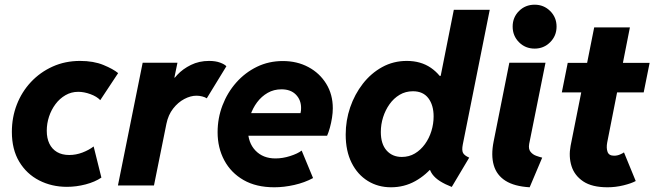

<svg xmlns="http://www.w3.org/2000/svg" viewBox="-20 -794 2804 822"><path d="M266.6 5.9Q201.2 5.9 147.5 -21.7Q93.8 -49.3 62.3 -101.8Q30.8 -154.3 30.8 -229.5Q30.8 -291.5 52 -346.2Q73.2 -400.9 112.5 -442.9Q151.9 -484.9 205.3 -509Q258.8 -533.2 322.8 -533.2Q380.4 -533.2 422.6 -515.9Q464.8 -498.5 485.8 -481L409.2 -365.2Q394.5 -380.9 367.2 -390.9Q339.8 -400.9 314.9 -400.9Q285.2 -400.9 260.3 -386.5Q235.4 -372.1 217.5 -348.1Q199.7 -324.2 189.9 -294.7Q180.2 -265.1 180.2 -234.4Q180.2 -202.1 191.4 -179Q202.6 -155.8 224.1 -143.1Q245.6 -130.4 276.4 -130.4Q305.2 -130.4 332.8 -140.9Q360.4 -151.4 380.9 -167L414.1 -33.7Q386.7 -15.1 346.7 -4.6Q306.6 5.9 266.6 5.9Z M484.9 0 590.8 -525.4H739.7L726.6 -461.9H738.8L705.6 -424.3Q715.3 -448.2 739 -473.6Q762.7 -499 797.6 -516.1Q832.5 -533.2 875 -533.2Q902.8 -533.2 922.4 -525.9Q941.9 -518.6 949.2 -510.3L865.2 -373Q858.4 -377.9 845.9 -381.1Q833.5 -384.3 821.3 -384.3Q795.9 -384.3 769 -370.1Q742.2 -356 721.2 -329.1Q700.2 -302.2 692.4 -263.7L639.2 0Z M1154.3 7.8Q1076.7 7.8 1022.7 -23.2Q968.8 -54.2 940.2 -107.7Q911.6 -161.1 911.6 -228Q911.6 -288.1 932.6 -343Q953.6 -397.9 991.5 -440.7Q1029.3 -483.4 1080.1 -508.1Q1130.9 -532.7 1190.9 -532.7Q1252 -532.7 1300.3 -506.8Q1348.6 -481 1376.7 -435.3Q1404.8 -389.6 1404.8 -330.6Q1404.8 -311.5 1401.4 -289.6Q1397.9 -267.6 1392.3 -247.3Q1386.7 -227.1 1380.4 -212.9H1020L1038.6 -309.6H1266.6Q1268.1 -315.4 1268.6 -321.3Q1269 -327.1 1269 -332Q1269 -366.2 1246.8 -388.9Q1224.6 -411.6 1185.1 -411.6Q1152.3 -411.6 1126 -396.5Q1099.6 -381.3 1080.8 -356.2Q1062 -331.1 1051.8 -300.3Q1041.5 -269.5 1041.5 -238.8Q1041.5 -183.1 1073.7 -149.4Q1106 -115.7 1159.2 -115.7Q1190.4 -115.7 1222.4 -126Q1254.4 -136.2 1271.5 -149.4L1320.3 -31.7Q1284.2 -12.2 1240 -2.2Q1195.8 7.8 1154.3 7.8Z M1914.1 6.3Q1885.3 -4.9 1864.3 -18.1Q1843.3 -31.2 1830.8 -48.3Q1818.4 -65.4 1815.9 -87.9L1840.8 -65.9H1784.2L1815.9 -125L1876.5 -415L1842.3 -469.2H1866.7L1922.9 -752H2076.7L1961.4 -175.8Q1956.5 -150.9 1962.2 -139.6Q1967.8 -128.4 1988.8 -119.1ZM1653.8 7.8Q1598.6 7.8 1554.7 -19.3Q1510.7 -46.4 1485.4 -96.9Q1460 -147.5 1460 -217.8Q1460 -278.3 1479.2 -334.5Q1498.5 -390.6 1533.4 -435.5Q1568.4 -480.5 1616.2 -506.8Q1664.1 -533.2 1721.7 -533.2Q1781.7 -533.2 1824.7 -503.7Q1867.7 -474.1 1890.6 -423.1Q1913.6 -372.1 1913.6 -307.6Q1913.6 -247.6 1894.3 -191.2Q1875 -134.8 1840.1 -89.8Q1805.2 -44.9 1757.8 -18.6Q1710.4 7.8 1653.8 7.8ZM1700.2 -122.1Q1731.4 -122.1 1756.3 -137Q1781.2 -151.9 1799.3 -177Q1817.4 -202.1 1826.9 -232.9Q1836.4 -263.7 1836.4 -295.4Q1836.4 -343.8 1814 -373.5Q1791.5 -403.3 1748 -403.3Q1716.3 -403.3 1690.9 -388.2Q1665.5 -373 1647.7 -347.9Q1629.9 -322.8 1620.1 -292Q1610.4 -261.2 1610.4 -229Q1610.4 -177.7 1635 -149.9Q1659.7 -122.1 1700.2 -122.1Z M2247.6 7.8Q2182.1 3.9 2144.3 -20Q2106.4 -43.9 2094 -86.4Q2081.5 -128.9 2093.3 -188L2160.6 -525.4H2315.4L2245.6 -178.2Q2241.7 -156.2 2251.2 -144.3Q2260.7 -132.3 2275.6 -127Q2290.5 -121.6 2301.3 -119.1ZM2269 -585.9Q2229 -585.9 2201.9 -613.3Q2174.8 -640.6 2174.8 -680.2Q2174.8 -719.7 2201.9 -746.8Q2229 -773.9 2269 -773.9Q2308.1 -773.9 2335.4 -746.8Q2362.8 -719.7 2362.8 -680.2Q2362.8 -640.6 2335.4 -613.3Q2308.1 -585.9 2269 -585.9Z M2581.1 7.8Q2514.6 7.8 2477.1 -17.3Q2439.5 -42.5 2426.8 -83Q2414.1 -123.5 2422.9 -169.9L2523.9 -676.8H2676.8L2579.6 -184.1Q2575.2 -160.2 2581.1 -143.8Q2586.9 -127.4 2608.9 -127.4Q2622.6 -127.4 2634.5 -132.6Q2646.5 -137.7 2651.4 -141.6L2701.7 -19Q2683.1 -8.8 2649.2 -0.5Q2615.2 7.8 2581.1 7.8ZM2385.3 -398.4 2410.6 -524.9H2761.2L2735.8 -398.4Z"/></svg>

Font: Reddit Sans ExtraBold
Style: Italic
Weight: 800
Italic angle: -11.25°
Designer: Stephen Hutchings
Version: Version 1.013